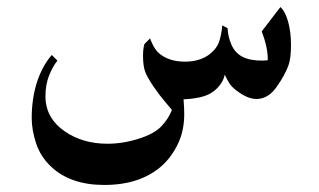

<svg xmlns="http://www.w3.org/2000/svg" viewBox="-20 -287 906 545"><path d="M806 -159Q806 -122 799 -102Q789 -74 765 -40Q741 -6 708 -6Q682 -6 650 -31Q638 -40 631.5 -50Q625 -60 618 -75Q615 -59 602.5 -43.5Q590 -28 572 -19Q546 -7 501 -5Q503 21 503 36Q503 84 485 121.5Q467 159 439 184Q378 238 276 238Q181 238 126 187Q95 158 82.5 120Q70 82 70 48Q70 -9 86 -57Q101 -101 127 -131L143 -115Q130 -99 119.5 -73Q109 -47 109 -14Q109 48 164 86Q215 121 285 121Q329 121 373 107Q418 93 438.5 71Q459 49 468 25Q465 21 449.5 3Q434 -15 416 -41Q397 -69 391.5 -85Q386 -101 386 -129Q386 -149 390 -162L406 -178Q413 -159 421 -147.5Q429 -136 442 -128Q468 -112 505 -112Q547 -112 575 -133Q594 -148 601 -166Q608 -184 611 -215L626 -207Q627 -183 637 -160Q647 -137 668 -126Q689 -115 723 -115Q730 -115 734.5 -115.5Q739 -116 740 -116Q741 -150 723 -198L776 -267Q790 -254 798 -225Q806 -196 806 -159Z"/></svg>

Font: Katibeh
Style: Regular
Weight: 400
Designer: Arabic design by Kourosh Beigpour, Latin design by Eduardo Tunni, engineering by Lasse Fister
Version: Version 1.0010g